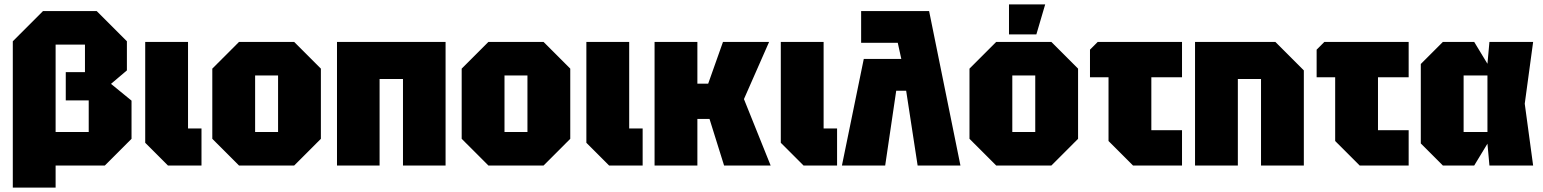

<svg xmlns="http://www.w3.org/2000/svg" viewBox="-20 -750 6992 870"><path d="M555 -563V-431L483 -370L576 -294V-121L455 0H208V-152H382V-295H278V-423H365V-548H232V100H38V-563L175 -700H418Z M638 -560H832V-168H893V0H741L638 -103Z M942 -121V-439L1063 -560H1313L1434 -439V-121L1313 0H1063ZM1136 -152H1240V-408H1136Z M1507 0V-560H1999V0H1806V-392H1700V0Z M2072 -121V-439L2193 -560H2443L2564 -439V-121L2443 0H2193ZM2266 -152H2370V-408H2266Z M2637 -560H2831V-168H2892V0H2740L2637 -103Z M2946 0V-560H3140V-371H3189L3256 -560H3465L3351 -301L3472 0H3261L3195 -211H3140V0Z M3518 -560H3712V-168H3773V0H3621L3518 -103Z M3882 -700H4190L4332 0H4138L4086 -339H4041L3991 0H3795L3894 -483H4064L4048 -556H3882Z M4373 -121V-439L4494 -560H4744L4865 -439V-121L4744 0H4494ZM4567 -152H4671V-408H4567ZM4552 -594V-730H4716L4676 -594Z M5003 -111V-400H4919V-525L4954 -560H5336V-400H5197V-160H5336V0H5114Z M5395 0V-560H5759L5888 -431V0H5694V-392H5589V0Z M6030 -111V-400H5946V-525L5981 -560H6363V-400H6224V-160H6363V0H6141Z M6518 0 6418 -100V-460L6518 -560H6660L6720 -461L6729 -560H6927L6889 -280L6927 0H6729L6720 -99L6660 0ZM6612 -152H6720V-408H6612Z"/></svg>

Font: Tektur SemiCondensed ExtraBold
Style: Regular
Weight: 800
Width: 4
Designer: Adam Jagosz
Foundry: Adam Jagosz
Version: Version 1.005;gftools[0.9.30]